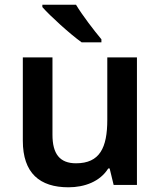

<svg xmlns="http://www.w3.org/2000/svg" viewBox="-20 -786 682 816"><path d="M303 -766H160V-756C192 -719 278 -641 327 -606H411V-619C380 -656 330 -721 303 -766ZM562 -542H436V-277C436 -158 404 -92 303 -92C234 -92 203 -132 203 -213V-542H77V-188C77 -50 149 10 271 10C339 10 405 -14 440 -70H446L463 0H562Z"/></svg>

Font: Noto Sans Gurmukhi SemiBold
Style: Regular
Weight: 600
Designer: Jelle Bosma - Monotype Design Team
Foundry: Monotype Imaging Inc.
Version: Version 2.004